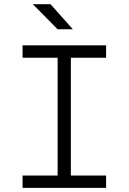

<svg xmlns="http://www.w3.org/2000/svg" viewBox="-20 -914 626 934"><path d="M89.8 0H496.1V-60.1H324.7V-633.3H496.1V-693.4H89.8V-633.3H260.3V-60.1H89.8ZM260.3 -771.5H334.5L225.6 -893.6H139.6Z"/></svg>

Font: Cascadia Code PL Light
Style: Regular
Weight: 300
Monospace: yes
Designer: Aaron Bell
Foundry: Saja Typeworks
Version: Version 2404.023